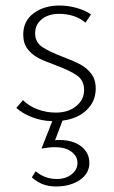

<svg xmlns="http://www.w3.org/2000/svg" viewBox="-20 -434 411 694"><path d="M303 155Q303 193 268.5 216.5Q234 240 183 240Q156 240 135 232Q114 224 95 207L109 185Q142 213 185 213Q218 213 239 196Q260 179 260 155Q260 131 238.5 114.5Q217 98 178 98Q158 98 130 103L169 4Q130 3 95.5 -10.5Q61 -24 39 -44L63 -72Q84 -51 115.5 -39Q147 -27 182 -27Q227 -27 255.5 -50.5Q284 -74 284 -109Q284 -143 258.5 -161Q233 -179 182 -198Q143 -212 119.5 -224Q96 -236 80 -256.5Q64 -277 64 -309Q64 -358 101.5 -386Q139 -414 195 -414Q226 -414 256.5 -405.5Q287 -397 309 -382L289 -352Q271 -368 246 -376Q221 -384 194 -384Q155 -384 131 -364.5Q107 -345 107 -314Q107 -282 131.5 -265Q156 -248 206 -229Q246 -214 269.5 -201.5Q293 -189 309.5 -168Q326 -147 326 -114Q326 -68 293.5 -36.5Q261 -5 206 2L179 73Q184 72 194 72Q244 72 273.5 95Q303 118 303 155Z"/></svg>

Font: Ysabeau Infant Light
Style: Regular
Weight: 300
Designer: Christian Thalmann (Catharsis Fonts)
Version: Version 0.003